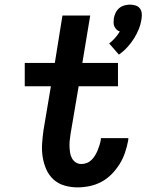

<svg xmlns="http://www.w3.org/2000/svg" viewBox="-20 -802 640 830"><path d="M494 -566 452 -614Q466 -625 477.5 -638Q489 -651 498 -666Q490 -668 484 -674Q478 -680 474.5 -687.5Q471 -695 471 -704Q471 -713 472 -722Q474 -734 479.5 -746Q485 -758 495 -766.5Q505 -775 517.5 -778.5Q530 -782 542 -782Q554 -782 565.5 -778.5Q577 -775 584 -766.5Q591 -758 592.5 -746Q594 -734 592 -722Q589 -699 580.5 -677.5Q572 -656 559.5 -636Q547 -616 530.5 -598Q514 -580 494 -566ZM315 8Q286 8 258.5 0Q231 -8 211 -26.5Q191 -45 180 -70Q169 -95 164.5 -123.5Q160 -152 162 -181Q164 -210 168 -239L200 -429H87V-530H217L250 -735H370L336 -530H490V-429H320L285 -223Q283 -209 281.5 -195.5Q280 -182 280.5 -168.5Q281 -155 283 -142Q285 -129 291 -118Q297 -107 307.5 -100Q318 -93 332 -93Q344 -93 355.5 -97.5Q367 -102 376 -111Q385 -120 391.5 -131Q398 -142 402.5 -153Q407 -164 410.5 -175.5Q414 -187 416 -199Q416 -201 416 -202Q416 -203 416 -205H535Q535 -202 534.5 -199.5Q534 -197 534 -194Q529 -168 520.5 -142.5Q512 -117 497.5 -93.5Q483 -70 463 -49.5Q443 -29 418.5 -16Q394 -3 367.5 2.5Q341 8 315 8Z"/></svg>

Font: Iosevka Curly Slab ExObl
Style: Bold
Weight: 700
Width: 7
Italic angle: -9°
Monospace: yes
Designer: Belleve Invis
Foundry: Belleve Invis
Version: Version 11.0.0; ttfautohint (v1.8.3)